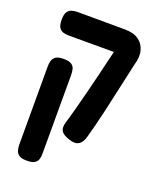

<svg xmlns="http://www.w3.org/2000/svg" viewBox="-141 -668 757 924"><g transform="rotate(20 238.0 -206.0)"><path d="M268 7Q233 -4 223.5 -21Q214 -38 223 -66Q234 -102 245.5 -145.5Q257 -189 269.5 -237.5Q282 -286 294 -336Q306 -386 317 -432.5Q328 -479 338 -519L440 -448Q432 -410 422 -366.5Q412 -323 402 -277Q392 -231 382 -187Q372 -143 362 -104Q352 -65 344 -36Q340 -20 331 -7Q322 6 307.5 10.5Q293 15 268 7ZM109 172Q82 172 69.5 163.5Q57 155 53 141Q49 127 49 112V-289Q49 -305 53 -318.5Q57 -332 69.5 -340.5Q82 -349 110 -349Q137 -349 149.5 -340.5Q162 -332 165.5 -318.5Q169 -305 169 -288V113Q169 128 165.5 141.5Q162 155 149.5 163.5Q137 172 109 172ZM437 -436 338 -463H262H97Q80 -463 66 -466.5Q52 -470 43.5 -483Q35 -496 35 -523Q35 -551 43.5 -563.5Q52 -576 66 -580Q80 -584 96 -584L338 -583Q382 -583 408.5 -564Q435 -545 443 -512Q451 -479 437 -436Z"/></g></svg>

Font: Fredoka Condensed Medium
Style: Regular
Weight: 500
Width: 3
Designer: Ben Nathan
Foundry: Milena B. Brandão, Ben Nathan
Version: Version 2.001